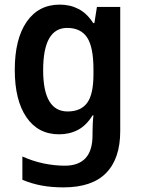

<svg xmlns="http://www.w3.org/2000/svg" viewBox="-20 -572 615 832"><path d="M239 -552Q284 -552 320.5 -533Q357 -514 384 -472H389L400 -542H501V-4Q501 115 440 177.5Q379 240 255 240Q204 240 160.5 232Q117 224 77 207V106Q121 126 168 136Q215 146 261 146Q320 146 350.5 113.5Q381 81 381 13V0Q381 -17 382 -37Q383 -57 385 -72H381Q354 -28 317.5 -9Q281 10 236 10Q145 10 94.5 -64Q44 -138 44 -269Q44 -403 95.5 -477.5Q147 -552 239 -552ZM271 -451Q167 -451 167 -268Q167 -89 273 -89Q330 -89 357.5 -126Q385 -163 385 -250V-271Q385 -368 357.5 -409.5Q330 -451 271 -451Z"/></svg>

Font: Noto Sans Tamil SemiCondensed SemiBold
Style: Regular
Weight: 600
Width: 4
Designer: Jelle Bosma - Monotype Design Team
Foundry: Monotype Imaging Inc.
Version: Version 2.004; ttfautohint (v1.8.4.7-5d5b)